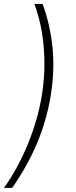

<svg xmlns="http://www.w3.org/2000/svg" viewBox="-27 -781 378 949"><path d="M-7.5 147.7Q27.3 99.4 57.2 44.4Q87 -10.7 111 -69.2Q134.9 -127.8 152.3 -188Q169.7 -248.2 179.3 -306.8Q189.3 -367.2 191.8 -425.8Q194.2 -484.4 189.3 -545.5Q184.3 -606.5 172.8 -659.1Q161.2 -711.6 143.1 -761.4H183.6Q222.3 -655.2 233 -542.1Q243.6 -429 223.4 -306.8Q203.1 -183.9 155.2 -70.8Q107.2 42.3 33 147.7Z"/></svg>

Font: Inter P Extra Light
Style: Italic
Weight: 200
Italic angle: 9.39999°
Designer: Rasmus Andersson
Foundry: rsms
Version: Version 3.018;git-588b23468